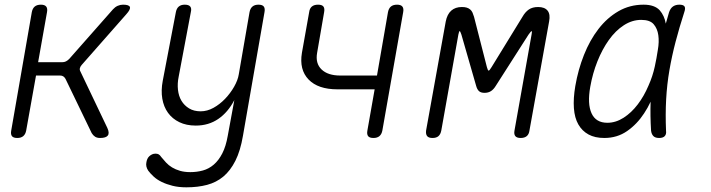

<svg xmlns="http://www.w3.org/2000/svg" viewBox="-20 -580 3040 821"><path d="M54 10Q37 10 31 2Q25 -6 28 -22L116 -528Q119 -544 128.5 -552Q138 -560 155 -560Q171 -560 177.5 -552Q184 -544 181 -528L143 -314H246Q255 -314 262 -317.5Q269 -321 276 -328L463 -540Q472 -550 483 -555Q494 -560 506 -560Q532 -560 535.5 -550Q539 -540 520 -519L329 -302Q323 -295 321.5 -288Q320 -281 324 -274L439 -33Q449 -11 441 -0.5Q433 10 408 10Q395 10 386.5 4.5Q378 -1 372 -11L260 -243Q256 -250 250.5 -253.5Q245 -257 237 -257H134L92 -22Q89 -6 79.5 2Q70 10 54 10Z M954 0 982 -152Q955 -100 913.5 -71.5Q872 -43 817 -43Q777 -43 747 -57.5Q717 -72 698.5 -97.5Q680 -123 674 -158Q668 -193 676 -235L732 -528Q735 -544 744.5 -552Q754 -560 770 -560Q787 -560 793.5 -552Q800 -544 796 -528L744 -252Q738 -223 741 -196Q744 -169 756 -149Q768 -129 788.5 -116.5Q809 -104 838 -104Q866 -104 893 -119Q920 -134 942.5 -157.5Q965 -181 981 -209Q997 -237 1001 -262L1047 -528Q1050 -544 1059.5 -552Q1069 -560 1085 -560Q1102 -560 1108 -552Q1114 -544 1111 -528L1019 0Q1008 65 986.5 107.5Q965 150 935 175Q905 200 865.5 210.5Q826 221 777 221Q744 221 718 214.5Q692 208 671.5 198Q651 188 637 175Q623 162 614 150Q608 141 606 132Q604 123 606 114Q607 107 610 100Q613 93 618.5 88Q624 83 630.5 80Q637 77 645 77Q653 77 658.5 80Q664 83 670 92Q679 103 690 115Q701 127 716 136Q731 145 750 150.5Q769 156 794 156Q822 156 847.5 149Q873 142 894 124Q915 106 930.5 76Q946 46 954 0Z M1577 10Q1560 10 1554 2Q1548 -6 1551 -22L1582 -198H1423Q1340 -198 1299.5 -240Q1259 -282 1271 -354L1302 -528Q1304 -544 1313.5 -552Q1323 -560 1340 -560Q1357 -560 1363 -552Q1369 -544 1366 -528L1336 -354Q1328 -309 1355 -283Q1382 -257 1435 -257H1592L1639 -528Q1642 -544 1651.5 -552Q1661 -560 1678 -560Q1694 -560 1700.5 -552Q1707 -544 1704 -528L1615 -22Q1612 -6 1602.5 2Q1593 10 1577 10Z M2244 -22Q2242 -6 2232.5 2Q2223 10 2206.5 10Q2190 10 2183.5 2Q2177 -6 2180 -22L2253 -432Q2256 -446 2253 -447Q2250 -446 2240 -432L2100 -213Q2091 -198 2079.5 -190.5Q2068 -183 2052 -183Q2036 -183 2028 -190.5Q2020 -198 2016 -213L1953 -432Q1948 -447 1945.5 -447Q1943 -447 1940 -432L1867 -22Q1864 -6 1855 2Q1846 10 1829.5 10Q1813 10 1806.5 2Q1800 -6 1802 -22L1886 -488Q1892 -519 1909.5 -534.5Q1927 -550 1955 -550Q1967 -550 1975.5 -547.5Q1984 -545 1990.5 -539.5Q1997 -534 2000.5 -526Q2004 -518 2007 -508L2062 -293Q2066 -278 2069.5 -278Q2073 -278 2082 -293L2214 -508Q2226 -529 2241.5 -539.5Q2257 -550 2281 -550Q2309 -550 2321.5 -534.5Q2334 -519 2328 -488Z M2564 10Q2524 10 2496.5 -5Q2469 -20 2453 -48Q2437 -76 2434 -117.5Q2431 -159 2440 -212Q2452 -282 2477 -345Q2502 -408 2539 -456Q2576 -504 2624.5 -532Q2673 -560 2732 -560Q2779 -560 2801 -536Q2821 -513 2827 -479Q2834 -503 2841 -528Q2847 -545 2858 -552.5Q2869 -560 2885 -560Q2902 -560 2907 -552.5Q2912 -545 2906 -528Q2885 -463 2869 -402Q2853 -341 2842.5 -280Q2832 -219 2828.5 -155.5Q2825 -92 2828 -21Q2830 -6 2822.5 2Q2815 10 2798.5 10Q2782 10 2774 2Q2766 -6 2764 -21Q2760 -86 2762 -145Q2750 -119 2734 -95Q2704 -49 2661.5 -19.5Q2619 10 2564 10ZM2577 -55Q2613 -55 2646.5 -76.5Q2680 -98 2707 -133.5Q2734 -169 2753 -214Q2771 -254 2780 -296Q2783 -313 2787 -331L2793 -367Q2799 -401 2795 -429.5Q2791 -458 2775 -476.5Q2759 -495 2722 -495Q2683 -495 2647.5 -472Q2612 -449 2583.5 -409Q2555 -369 2534.5 -317.5Q2514 -266 2504 -209Q2491 -136 2509.5 -95.5Q2528 -55 2577 -55Z"/></svg>

Font: Maple Mono ExtraLight
Style: Italic
Weight: 275
Italic angle: -10°
Monospace: yes
Designer: subframe7536
Version: Version 7.000